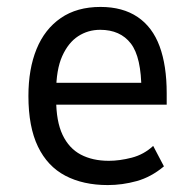

<svg xmlns="http://www.w3.org/2000/svg" viewBox="-20 -525 563 554"><path d="M291 9Q220 9 168.5 -18Q117 -45 89.5 -102Q62 -159 62 -248Q62 -326 85.5 -383.5Q109 -441 155.5 -473Q202 -505 270 -505Q334 -505 377 -476Q420 -447 440.5 -391.5Q461 -336 461 -256V-223H125V-286H405L388 -264Q388 -360 357.5 -399.5Q327 -439 269 -439Q234 -439 205.5 -420.5Q177 -402 159.5 -363Q142 -324 142 -260V-239Q142 -175 160.5 -136Q179 -97 213 -79Q247 -61 294 -61Q325 -61 360 -70Q395 -79 422 -104L453 -45Q416 -14 374.5 -2.5Q333 9 291 9Z"/></svg>

Font: Nunito Sans 7pt Condensed
Style: Regular
Weight: 400
Width: 3
Designer: Vernon Adams
Foundry: Vernon Adams
Version: Version 3.101;gftools[0.9.27]